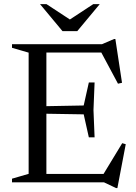

<svg xmlns="http://www.w3.org/2000/svg" viewBox="-20 -904 676 952"><path d="M449 -495 443.5 -358.5 449 -223H420.5L395 -337L153.5 -341V-376.5L395 -381L420.5 -495ZM585 -493.5 565 -489 476.5 -654.5 520.5 -643.5H152.5V-685H486L545.5 -710.5H552ZM485.5 -28.5 586 -194 603.5 -189 562 28.5H555.5L495.5 0H152.5V-41.5H526.5ZM39.5 0V-18L122 -42V-643L39.5 -667V-685H210V0ZM337 -800.5H316L442.5 -883.5H474.5L363 -749.5H290L178.5 -883.5H210.5Z"/></svg>

Font: Newsreader 36pt
Style: Regular
Weight: 400
Designer: Hugues Gentile
Foundry: Production Type
Version: Version 1.003